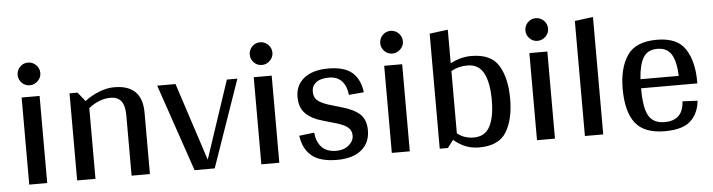

<svg xmlns="http://www.w3.org/2000/svg" viewBox="-44 -855 3916 1054"><g transform="rotate(-5 1914.0 -328.0)"><path d="M70 -605Q70 -631 88 -649.5Q106 -668 132 -668Q158 -668 176.5 -649.5Q195 -631 195 -605Q195 -580 176 -561.5Q157 -543 132 -543Q106 -543 88 -561.5Q70 -580 70 -605ZM180 0H81V-480H180Z M746 -339V0H645V-331Q645 -385 626 -410.5Q607 -436 566 -436Q505 -436 446 -390V0H345V-480H389L429 -430Q465 -458 508.5 -475Q552 -492 592 -492Q746 -492 746 -339Z M1270 -480 1103 0H992L828 -480H929L1069 -51L1212 -480Z M1349 -605Q1349 -631 1367 -649.5Q1385 -668 1411 -668Q1437 -668 1455.5 -649.5Q1474 -631 1474 -605Q1474 -580 1455 -561.5Q1436 -543 1411 -543Q1385 -543 1367 -561.5Q1349 -580 1349 -605ZM1459 0H1360V-480H1459Z M1959 -135Q1959 -67 1911.5 -27.5Q1864 12 1777 12Q1683 12 1637 -26.5Q1591 -65 1581 -138L1664 -148Q1669 -96 1697 -67Q1725 -38 1777 -38Q1819 -38 1846 -61Q1873 -84 1873 -114Q1873 -144 1849 -162Q1825 -180 1770 -194L1722 -208Q1658 -225 1624 -258Q1590 -291 1590 -351Q1590 -416 1638 -454Q1686 -492 1771 -492Q1860 -492 1903 -454.5Q1946 -417 1955 -345L1872 -338Q1867 -387 1841.5 -414.5Q1816 -442 1771 -442Q1724 -442 1700 -423Q1676 -404 1676 -373Q1676 -339 1699.5 -321Q1723 -303 1774 -289L1818 -276Q1892 -256 1925.5 -225Q1959 -194 1959 -135Z M2068 -605Q2068 -631 2086 -649.5Q2104 -668 2130 -668Q2156 -668 2174.5 -649.5Q2193 -631 2193 -605Q2193 -580 2174 -561.5Q2155 -543 2130 -543Q2104 -543 2086 -561.5Q2068 -580 2068 -605ZM2178 0H2079V-480H2178Z M2752 -240Q2752 -126 2710 -57Q2668 12 2559 12Q2483 12 2420 -42L2388 0H2343V-634L2444 -647V-462Q2501 -492 2559 -492Q2668 -492 2710 -423Q2752 -354 2752 -240ZM2651 -240Q2651 -337 2623.5 -389.5Q2596 -442 2534 -442Q2484 -442 2444 -419V-76Q2482 -45 2535 -45Q2597 -45 2624 -96.5Q2651 -148 2651 -240Z M2868 -605Q2868 -631 2886 -649.5Q2904 -668 2930 -668Q2956 -668 2974.5 -649.5Q2993 -631 2993 -605Q2993 -580 2974 -561.5Q2955 -543 2930 -543Q2904 -543 2886 -561.5Q2868 -580 2868 -605ZM2978 0H2879V-480H2978Z M3244 0H3143V-634L3244 -647Z M3473 -234V-232Q3473 -126 3498.5 -82Q3524 -38 3586 -38Q3688 -38 3693 -143L3776 -139Q3769 -69 3725 -28.5Q3681 12 3583 12Q3470 12 3421 -50.5Q3372 -113 3372 -240Q3372 -354 3418.5 -423Q3465 -492 3582 -492Q3695 -492 3739 -423.5Q3783 -355 3783 -244V-234ZM3474 -284H3685Q3682 -362 3658.5 -402Q3635 -442 3580 -442Q3527 -442 3503 -403Q3479 -364 3474 -284Z"/></g></svg>

Font: Arya
Style: Regular
Weight: 400
Designer: Eduardo Rodriguez Tunni, Modular Infotech
Foundry: Eduardo Rodriguez Tunni, Modular Infotech
Version: Version 1.002